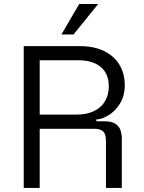

<svg xmlns="http://www.w3.org/2000/svg" viewBox="-20 -932 712 952"><path d="M445.8 -293.5H168.9V-363.8H360.4Q410.2 -363.8 446 -381.1Q481.9 -398.4 500.7 -430.2Q519.5 -461.9 519.5 -504.4Q519.5 -547.9 500.2 -576.7Q481 -605.5 447.3 -619.4Q413.6 -633.3 369.1 -633.3H168.9L168 -703.1H378.9Q445.8 -703.1 495.4 -679.2Q544.9 -655.3 571.8 -611.6Q598.6 -567.9 598.6 -509.3Q598.6 -456.5 574.5 -418Q550.3 -379.4 516.8 -359.6Q483.4 -339.8 457.5 -339.8V-330.6H499.5Q533.2 -330.6 551.8 -318.4Q570.3 -306.2 577.1 -287.1Q584 -268.1 584 -243.7V0H505.4V-231Q505.4 -252.4 500.7 -265.6Q496.1 -278.8 483.2 -286.1Q470.2 -293.5 445.8 -293.5ZM176.8 -703.1V0H97.7V-703.1ZM466.8 -912.1H372.6L284.7 -761.2H344.7Z"/></svg>

Font: Wand UI Pro
Style: Regular
Weight: 400
Designer: Andreas Faust
Version: Version 1.003;FEAKit 1.0